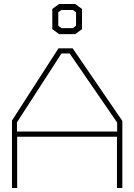

<svg xmlns="http://www.w3.org/2000/svg" viewBox="-20 -942 673 962"><path d="M566 0V-257H66V0H40V-338L273 -700H344L593 -336V0ZM567 -328 329 -674H288L65 -329V-283H567ZM242 -796V-897L276 -922H357L391 -897V-796L357 -771H276ZM345 -801 361 -813V-881L345 -892H288L272 -881V-813L288 -801Z"/></svg>

Font: Turret Road ExtraLight
Style: Regular
Weight: 275
Designer: Noponies
Foundry: Noponies
Version: Version 1.001; ttfautohint (v1.8)